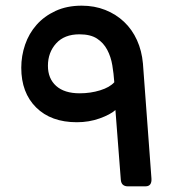

<svg xmlns="http://www.w3.org/2000/svg" viewBox="-20 -652 627 677"><path d="M430 5Q420 5 413.5 -0.5Q407 -6 406 -18L387 -264Q369 -248 331.5 -234.5Q294 -221 251 -221Q160 -221 107.5 -273Q55 -325 55 -413Q55 -455 68.5 -494.5Q82 -534 109 -564.5Q136 -595 176 -613.5Q216 -632 268 -632Q313 -632 351 -617Q389 -602 417.5 -575Q446 -548 463 -510.5Q480 -473 484 -428L514 -23Q516 5 493 5ZM261 -323Q299 -323 333 -333.5Q367 -344 383 -362Q381 -392 376 -422Q371 -452 358 -476.5Q345 -501 322 -516Q299 -531 260 -531Q207 -531 178 -499Q149 -467 149 -420Q149 -375 178 -349Q207 -323 261 -323Z"/></svg>

Font: Fz Rubik Med
Style: Regular
Weight: 500
Designer: Hubert and Fischer
Foundry: Hubert and Fischer
Version: Vit hóa bi FontZin.com